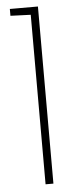

<svg xmlns="http://www.w3.org/2000/svg" viewBox="-52 -728 275 756"><g transform="rotate(-5 85.5 -350.0)"><path d="M17 -673 97 -670V0H128V-700H17Z"/></g></svg>

Font: Advent Pro ExtraLight
Style: Regular
Weight: 250
Version: Version 3.000